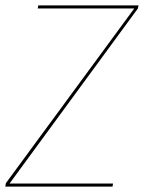

<svg xmlns="http://www.w3.org/2000/svg" viewBox="-32 -695 548 715"><path d="M-12.5 0H387L389 -11.5H3.5L481.5 -663.5L484 -675H110.5L108.5 -663.5H468L-10 -13Z"/></svg>

Font: Anybody UltraCondensed Thin Thin
Style: Italic
Weight: 250
Italic angle: -10°
Version: Version 1.111